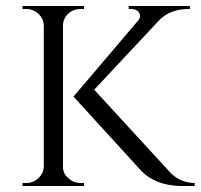

<svg xmlns="http://www.w3.org/2000/svg" viewBox="-20 -620 669 640"><path d="M542 -51Q576 -11 629 -10V0H579Q570 -1 563 -1Q542 -3 524 -8Q475 -22 445 -57L225 -298L440 -551Q451 -564 444 -577Q436 -590 418 -590H409V-600H613V-590H609Q548 -590 512 -554L294 -321ZM190 -63Q190 -41 208 -26Q225 -10 249 -10H260V0H55V-10H67Q91 -10 108 -26Q125 -42 126 -64V-536Q125 -558 108 -574Q91 -590 67 -590H55V-600H260V-590H248Q225 -590 208 -575Q191 -559 190 -537Z"/></svg>

Font: Cinzel(RUS BY LYAJKA)
Style: Regular
Weight: 400
Designer: Natanael Gama
Version: Version 1.001;PS 001.001;hotconv 1.0.56;makeotf.lib2.0.21325